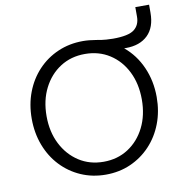

<svg xmlns="http://www.w3.org/2000/svg" viewBox="-93 -953 1016 1058"><g transform="rotate(-10 414.5 -424.5)"><path d="M415 16Q340 16 276 -12Q212 -40 164.5 -90.5Q117 -141 91 -209.5Q65 -278 65 -358Q65 -438 91 -506Q117 -574 164.5 -624.5Q212 -675 276.5 -703Q341 -731 417 -731Q450 -731 491 -724Q523 -718 545.5 -716.5Q568 -715 583 -715Q670 -715 702 -740Q734 -765 734 -811V-865H811V-820Q811 -738 766.5 -695Q722 -652 644 -652Q639 -652 634 -652Q696 -601 730 -524Q764 -447 764 -357Q764 -277 738 -209Q712 -141 664.5 -90.5Q617 -40 553.5 -12Q490 16 415 16ZM415 -56Q493 -56 553 -95Q613 -134 647 -202Q681 -270 681 -358Q681 -446 647 -514Q613 -582 553 -620.5Q493 -659 415 -659Q337 -659 277 -620.5Q217 -582 182.5 -514Q148 -446 148 -358Q148 -270 182.5 -202Q217 -134 277 -95Q337 -56 415 -56Z"/></g></svg>

Font: Wix Madefor Text
Style: Regular
Weight: 400
Designer: Dalton Maag Ltd
Foundry: Dalton Maag Ltd
Version: Version 3.100